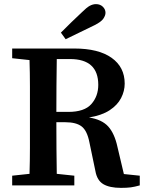

<svg xmlns="http://www.w3.org/2000/svg" viewBox="-20 -898 706 930"><path d="M319 -612H255Q254 -548 253.5 -484Q253 -420 253 -356H311Q389 -356 422.5 -394Q456 -432 456 -487Q456 -612 319 -612ZM39 -616V-663H340Q457 -663 520.5 -618Q584 -573 584 -493Q584 -457 566.5 -423Q549 -389 511 -364Q473 -339 411 -329Q474 -319 504.5 -285Q535 -251 549 -186L580 -55L657 -47V0Q632 7 613.5 9.5Q595 12 566 12Q511 12 480.5 -6Q450 -24 442 -70L413 -209Q402 -265 375.5 -285.5Q349 -306 296 -306H253Q253 -239 253.5 -177.5Q254 -116 255 -56L340 -47V0H39V-47L123 -56Q125 -118 125 -182Q125 -246 125 -310V-353Q125 -416 125 -479.5Q125 -543 123 -607ZM275 -740Q301 -766 326.5 -791Q352 -816 377 -839Q400 -862 415 -870Q430 -878 445 -878Q465 -878 478 -865.5Q491 -853 491 -836Q491 -823 480.5 -807.5Q470 -792 438 -776Q403 -759 368 -742Q333 -725 298 -708Z"/></svg>

Font: Source Serif Pro Semibold
Style: Regular
Weight: 600
Designer: Frank Grießhammer
Foundry: Adobe Systems Incorporated
Version: Version 3.000;hotconv 1.0.109;makeotfexe 2.5.65596